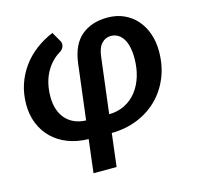

<svg xmlns="http://www.w3.org/2000/svg" viewBox="-101 -626 924 900"><g transform="rotate(-15 361.0 -176.0)"><path d="M142 -229.5C142 -273.8 150.6 -312.4 167.8 -345.2C184.9 -378.1 208.5 -403.5 238.5 -421.5C242.2 -423.5 245.7 -426.3 249 -430C252.3 -433.7 254.9 -437.7 256.8 -442C258.6 -446.3 259.5 -450.9 259.5 -455.8C259.5 -460.6 258.3 -465.2 256 -469.5L228.5 -517.5C198.5 -505.2 170.9 -489.5 145.8 -470.5C120.6 -451.5 98.9 -429.6 80.8 -404.8C62.6 -379.9 48.4 -352.4 38.2 -322.2C28.1 -292.1 23 -259.5 23 -224.5C23 -190.8 28.7 -160 40 -132C51.3 -104 67.5 -79.8 88.5 -59.2C109.5 -38.8 134.8 -22.8 164.5 -11.2C194.2 0.2 227.3 6.3 264 7L244.5 167.5H356.5L376 7.5C420.3 7.2 461.6 -0.6 499.8 -15.8C537.9 -30.9 571 -52.2 599 -79.5C627 -106.8 649 -139.7 665 -178C681 -216.3 689 -259 689 -306C689 -336.3 684.5 -364.6 675.5 -390.8C666.5 -416.9 653.6 -439.7 636.8 -459C619.9 -478.3 599.6 -493.4 575.8 -504.2C551.9 -515.1 525.2 -520.5 495.5 -520.5C443.8 -520.5 401.5 -506.6 368.5 -478.8C335.5 -450.9 315.3 -407.3 308 -348L275 -80.5C253.7 -81.2 234.8 -85.2 218.2 -92.8C201.8 -100.2 187.8 -110.5 176.5 -123.5C165.2 -136.5 156.6 -152 150.8 -170C144.9 -188 142 -207.8 142 -229.5ZM387 -80.5 420 -348C423.3 -378 431.2 -399.7 443.8 -413C456.2 -426.3 471.2 -433 488.5 -433C501.5 -433 513 -430 523 -424C533 -418 541.5 -409.4 548.5 -398.2C555.5 -387.1 560.8 -373.5 564.2 -357.5C567.8 -341.5 569.5 -323.7 569.5 -304C569.5 -272.3 565.3 -243 557 -216C548.7 -189 536.7 -165.5 521 -145.5C505.3 -125.5 486.2 -109.8 463.5 -98.2C440.8 -86.8 415.3 -80.8 387 -80.5Z"/></g></svg>

Font: Lato
Style: Bold Italic
Weight: 700
Italic angle: -7°
Designer: Lukasz Dziedzic
Foundry: tyPoland Lukasz Dziedzic
Version: Version 2.007; 2014-02-27